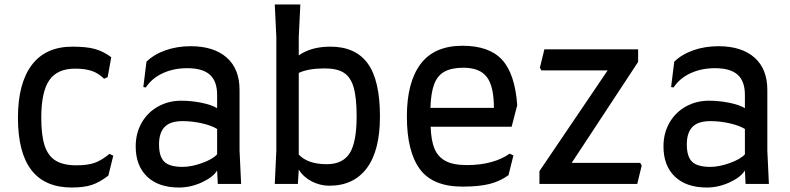

<svg xmlns="http://www.w3.org/2000/svg" viewBox="-20 -820 3520 856"><path d="M60 -295Q60 -448 121.5 -530Q183 -612 303 -612Q366 -612 403.5 -601.5Q441 -591 476 -565L460 -476L444 -469Q420 -493 390 -503.5Q360 -514 315 -514Q235 -514 199.5 -462Q164 -410 164 -295Q164 -217 179 -171Q194 -125 228 -104Q262 -83 320 -83Q371 -83 402 -94Q433 -105 468 -134L485 -126L463 -37Q424 -7 389 4.5Q354 16 300 16Q60 16 60 -295Z M788 -371Q833 -371 877.5 -362Q922 -353 948 -338V-397Q948 -458 915.5 -487Q883 -516 815 -516Q754 -516 705.5 -493.5Q657 -471 630 -430L619 -432L633 -545Q667 -578 718.5 -596Q770 -614 830 -614Q933 -614 990.5 -563.5Q1048 -513 1048 -419V-149L1055 0H951L948 -60Q930 -30 880 -7Q830 16 778 16Q687 16 636 -32.5Q585 -81 585 -167Q585 -226 611.5 -272.5Q638 -319 684.5 -345Q731 -371 788 -371ZM794 -76Q833 -76 880.5 -93Q928 -110 948 -132V-245Q924 -260 881 -270Q838 -280 794 -280Q739 -280 714 -254Q689 -228 689 -176Q689 -122 712.5 -99Q736 -76 794 -76Z M1674 -301Q1674 -149 1615.5 -70.5Q1557 8 1448 8Q1407 8 1369.5 -11.5Q1332 -31 1312 -64L1308 0H1205L1212 -149V-655L1205 -800H1319L1312 -655V-573Q1367 -612 1453 -612Q1565 -612 1619.5 -537Q1674 -462 1674 -301ZM1570 -301Q1570 -385 1556.5 -431Q1543 -477 1512.5 -496Q1482 -515 1428 -515Q1355 -515 1312 -495V-131Q1352 -88 1437 -88Q1508 -88 1539 -137Q1570 -186 1570 -301Z M1794 -301Q1794 -453 1855 -534.5Q1916 -616 2042 -616Q2161 -616 2218.5 -553.5Q2276 -491 2286 -351L2261 -255H1900Q1902 -193 1917.5 -156.5Q1933 -120 1967 -102Q2001 -84 2061 -84Q2122 -84 2170.5 -97.5Q2219 -111 2252 -135L2269 -127L2247 -39Q2210 -12 2163 0Q2116 12 2042 12Q1909 12 1851.5 -66.5Q1794 -145 1794 -301ZM2182 -339Q2182 -435 2150.5 -476.5Q2119 -518 2046 -518Q1993 -518 1961.5 -500.5Q1930 -483 1915.5 -444Q1901 -405 1899 -339Z M2841 -82 2821 0H2385V-57L2689 -506H2394L2387 -518L2407 -600H2825V-544L2529 -94H2834Z M3141 -371Q3186 -371 3230.5 -362Q3275 -353 3301 -338V-397Q3301 -458 3268.5 -487Q3236 -516 3168 -516Q3107 -516 3058.5 -493.5Q3010 -471 2983 -430L2972 -432L2986 -545Q3020 -578 3071.5 -596Q3123 -614 3183 -614Q3286 -614 3343.5 -563.5Q3401 -513 3401 -419V-149L3408 0H3304L3301 -60Q3283 -30 3233 -7Q3183 16 3131 16Q3040 16 2989 -32.5Q2938 -81 2938 -167Q2938 -226 2964.5 -272.5Q2991 -319 3037.5 -345Q3084 -371 3141 -371ZM3147 -76Q3186 -76 3233.5 -93Q3281 -110 3301 -132V-245Q3277 -260 3234 -270Q3191 -280 3147 -280Q3092 -280 3067 -254Q3042 -228 3042 -176Q3042 -122 3065.5 -99Q3089 -76 3147 -76Z"/></svg>

Font: Farro
Style: Regular
Weight: 400
Designer: Aceler Chua
Foundry: Grayscale Limited
Version: Version 1.101